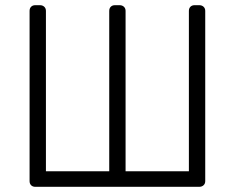

<svg xmlns="http://www.w3.org/2000/svg" viewBox="-20 -720 905 740"><path d="M464 -678V-60H708V-678Q708 -688 714 -694Q720 -700 730 -700H748Q758 -700 764.5 -694Q771 -688 771 -678V-22Q771 -12 764.5 -6Q758 0 748 0H116Q106 0 100 -6Q94 -12 94 -22V-678Q94 -688 100 -694Q106 -700 116 -700H134Q144 -700 150.5 -694Q157 -688 157 -678V-60H401V-678Q401 -688 407 -694Q413 -700 423 -700H441Q451 -700 457.5 -694Q464 -688 464 -678Z"/></svg>

Font: Rubik
Style: Regular
Weight: 300
Designer: Hubert & Fischer
Foundry: Hubert & Fischer
Version: Version 1.100